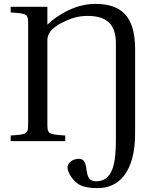

<svg xmlns="http://www.w3.org/2000/svg" viewBox="-20 -727 801 989"><path d="M35 0H316V-29C226 -35 224 -37 224 -93V-521C224 -577 295 -609 320 -620C351 -634 384 -645 431 -645C533 -645 577 -599 577 -503V-10C577 112 563 207 474 207C398 207 451 91 386 91C364 91 328 104 328 137C328 157 348 196 382 220C404 236 441 242 484 242C590 242 676 162 676 -40V-473C676 -647 602 -707 470 -707C368 -707 275 -649 224 -600V-692H35V-663C123 -657 125 -655 125 -599V-93C125 -37 123 -35 35 -29Z"/></svg>

Font: Lingua Franca
Style: Regular
Weight: 400
Version: Version 1.19